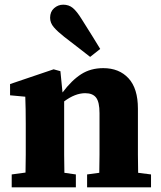

<svg xmlns="http://www.w3.org/2000/svg" viewBox="-20 -800 687 820"><path d="M30 0V-55L89 -63Q90 -100 90 -140Q90 -180 90 -213V-271Q90 -308 89.5 -332.5Q89 -357 88 -387L23 -393V-441L209 -504L238 -496L247 -405Q286 -457 326.5 -483Q367 -509 421 -509Q489 -509 529 -465.5Q569 -422 569 -336V-214Q569 -180 569 -139.5Q569 -99 570 -62L625 -55V0H352V-55L404 -62Q405 -99 405 -139.5Q405 -180 405 -214V-317Q405 -364 390.5 -383Q376 -402 344 -402Q301 -402 254 -367V-213Q254 -180 254 -139.5Q254 -99 255 -62L304 -55V0ZM408 -591 365 -557Q343 -574 317.5 -594Q292 -614 254 -643Q226 -665 210 -683.5Q194 -702 194 -724Q194 -750 211 -765Q228 -780 250 -780Q274 -780 291 -766Q308 -752 329 -718Q357 -674 374.5 -645.5Q392 -617 408 -591Z"/></svg>

Font: Source Serif 4 SmText
Style: Bold
Weight: 700
Designer: Frank Grießhammer
Foundry: Adobe
Version: Version 4.005;hotconv 1.1.0;makeotfexe 2.6.0